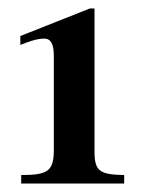

<svg xmlns="http://www.w3.org/2000/svg" viewBox="-20 -708 340 453"><path d="M273 -275V-295C214 -296 203 -305 203 -351V-688H192L28 -623V-602L41 -607C59 -614 74 -617 84 -617C100 -617 107 -604 107 -576V-355C107 -305 94 -295 30 -295V-275Z"/></svg>

Font: XITS
Style: Bold
Weight: 700
Designer: MicroPress Inc., with final additions and corrections provided by Coen Hoffman, Elsevier (retired)
Version: Version 1.107